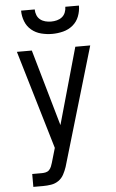

<svg xmlns="http://www.w3.org/2000/svg" viewBox="-62 -782 625 1038"><g transform="rotate(-5 250.0 -262.5)"><path d="M76 215V145H129Q139 145 150 142.5Q161 140 168.5 132Q176 124 180 114Q184 104 187 94L210 15L51 -520H132L251 -105L368 -520H449L262 113Q261 116 260.5 118Q260 120 259 123Q252 144 241.5 163.5Q231 183 213 195.5Q195 208 173 211.5Q151 215 129 215ZM250 -600Q220 -600 190.5 -607.5Q161 -615 138 -634Q115 -653 104 -681.5Q93 -710 93 -740H167Q167 -724 173 -709Q179 -694 191 -684.5Q203 -675 218.5 -671Q234 -667 250 -667Q266 -667 281.5 -671Q297 -675 309 -684.5Q321 -694 327 -709Q333 -724 333 -740H407Q407 -710 396 -681.5Q385 -653 362 -634Q339 -615 309.5 -607.5Q280 -600 250 -600Z"/></g></svg>

Font: Iosevka SS04
Style: Regular
Weight: 400
Monospace: yes
Designer: Belleve Invis
Foundry: Belleve Invis
Version: Version 19.0.0; ttfautohint (v1.8.4)